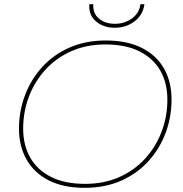

<svg xmlns="http://www.w3.org/2000/svg" viewBox="-20 -897 876 920"><path d="M386 3Q284 3 214 -32.5Q144 -68 107.5 -132Q71 -196 71 -280Q71 -364 99.5 -440Q128 -516 182 -575.5Q236 -635 313 -669Q390 -703 487 -703Q589 -703 659.5 -667.5Q730 -632 766 -568.5Q802 -505 802 -420Q802 -336 773.5 -260Q745 -184 691 -124.5Q637 -65 560 -31Q483 3 386 3ZM388 -16Q478 -16 550.5 -48Q623 -80 674.5 -136Q726 -192 754 -265Q782 -338 782 -420Q782 -499 748.5 -558Q715 -617 649 -650.5Q583 -684 485 -684Q395 -684 322.5 -652Q250 -620 198.5 -564Q147 -508 119 -435Q91 -362 91 -280Q91 -202 124.5 -142.5Q158 -83 224 -49.5Q290 -16 388 -16ZM530 -764Q476 -764 440 -794.5Q404 -825 408 -877H427Q424 -834 453.5 -808.5Q483 -783 531 -783Q576 -783 611.5 -808Q647 -833 653 -877H672Q665 -825 624.5 -794.5Q584 -764 530 -764Z"/></svg>

Font: Montserrat Thin
Style: Italic
Weight: 100
Italic angle: -11.3°
Designer: Julieta Ulanovsky
Foundry: Julieta Ulanovsky
Version: Version 9.000; ttfautohint (v1.8.4.7-5d5b)